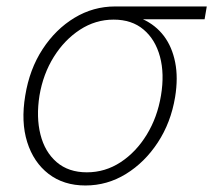

<svg xmlns="http://www.w3.org/2000/svg" viewBox="-20 -566 664 598"><path d="M246.1 11.7Q178.2 11.7 131.3 -24.4Q84.5 -60.5 64.7 -123.5Q44.9 -186.5 58.6 -268.1Q71.8 -350.1 112.5 -412.6Q153.3 -475.1 211.9 -510.5Q270.5 -545.9 338.4 -545.9H624L617.2 -505.9H389.6L334 -504.9Q277.3 -504.9 229 -473.4Q180.7 -441.9 147.5 -388.7Q114.3 -335.4 103 -268.6Q92.3 -201.2 106 -147Q119.6 -92.8 156.5 -61Q193.4 -29.3 250.5 -29.3Q307.6 -29.3 355.7 -60.8Q403.8 -92.3 437 -146.5Q470.2 -200.7 481.4 -268.6Q492.7 -335.9 478.3 -389.4Q463.9 -442.9 427.2 -473.9Q390.6 -504.9 334 -504.9L335 -524.4Q385.3 -524.4 425 -506.1Q464.8 -487.8 490.5 -453.9Q516.1 -419.9 525.6 -371.8Q535.2 -323.7 525.4 -263.7Q512.2 -184.1 471.4 -122.1Q430.7 -60.1 372.3 -24.2Q314 11.7 246.1 11.7Z"/></svg>

Font: Inter ExtraLight
Style: Italic
Weight: 250
Italic angle: -9.3988°
Designer: Rasmus Andersson
Foundry: rsms
Version: Version 4.001;git-66647c0bb